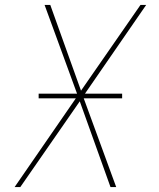

<svg xmlns="http://www.w3.org/2000/svg" viewBox="-20 -755 640 775"><path d="M39 0 286 -358H136V-377H291L160 -735H183L307 -389L547 -735H570L323 -377H473V-358H318L449 0H426L302 -346L62 0Z"/></svg>

Font: Iosevka Aile Thin
Style: Italic
Weight: 100
Italic angle: -9°
Designer: Belleve Invis
Foundry: Belleve Invis
Version: Version 31.1.0; ttfautohint (v1.8.4)